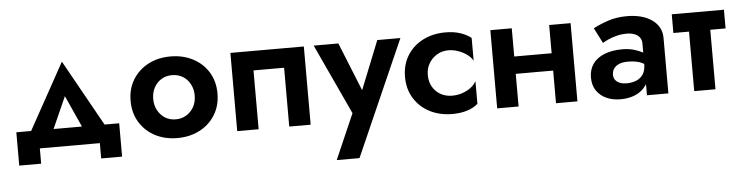

<svg xmlns="http://www.w3.org/2000/svg" viewBox="-45 -700 4328 1125"><g transform="rotate(-5 2119.0 -137.5)"><path d="M169 0V90H40V-106H127L342 -495L559 -106H645V90H522V0ZM259 -106H426L342 -292Z M723 -230Q723 -302 756.5 -356Q790 -410 847.5 -440Q905 -470 978 -470Q1051 -470 1109 -440Q1167 -410 1200.5 -356Q1234 -302 1234 -230Q1234 -159 1200.5 -104.5Q1167 -50 1109 -20Q1051 10 978 10Q905 10 847.5 -20Q790 -50 756.5 -104.5Q723 -159 723 -230ZM856 -230Q856 -192 872.5 -162.5Q889 -133 916 -116.5Q943 -100 978 -100Q1012 -100 1039.5 -116.5Q1067 -133 1083.5 -162Q1100 -191 1100 -230Q1100 -268 1083.5 -298Q1067 -328 1039.5 -344Q1012 -360 978 -360Q943 -360 916 -344Q889 -328 872.5 -298.5Q856 -269 856 -230Z M1762 0H1636V-346H1456V0H1330V-460H1762Z M2030 220H1896L2012 -46L1820 -460H1965L2080 -175L2194 -460H2330Z M2471 -230Q2471 -190 2488.5 -160Q2506 -130 2536 -113.5Q2566 -97 2603 -97Q2633 -97 2661 -106Q2689 -115 2711.5 -131.5Q2734 -148 2746 -170V-37Q2722 -15 2683.5 -2.5Q2645 10 2595 10Q2521 10 2462.5 -20Q2404 -50 2370.5 -104.5Q2337 -159 2337 -230Q2337 -302 2370.5 -356Q2404 -410 2462.5 -440Q2521 -470 2595 -470Q2645 -470 2683.5 -457Q2722 -444 2746 -424V-290Q2734 -312 2710.5 -328.5Q2687 -345 2659 -354.5Q2631 -364 2603 -364Q2566 -364 2536 -346Q2506 -328 2488.5 -298Q2471 -268 2471 -230Z M3331 -460V0H3205V-192H2985V0H2859V-460H2985V-294H3205V-460Z M3464 -418Q3499 -437 3550 -454.5Q3601 -472 3663 -472Q3707 -472 3744 -462.5Q3781 -453 3808.5 -434Q3836 -415 3851 -388Q3866 -361 3866 -327V0H3740V-65Q3737 -60 3733 -55Q3710 -23 3671.5 -6.5Q3633 10 3585 10Q3538 10 3501.5 -6.5Q3465 -23 3443.5 -54.5Q3422 -86 3422 -132Q3422 -179 3446 -212.5Q3470 -246 3514.5 -263.5Q3559 -281 3619 -281Q3656 -281 3688 -272Q3718 -263 3740 -251V-305Q3740 -326 3729 -340.5Q3718 -355 3698.5 -362.5Q3679 -370 3654 -370Q3621 -370 3592.5 -362.5Q3564 -355 3542.5 -345Q3521 -335 3510 -328ZM3552 -137Q3552 -118 3562 -105.5Q3572 -93 3589 -86.5Q3606 -80 3627 -80Q3658 -80 3683.5 -90Q3709 -100 3724.5 -122.5Q3740 -145 3740 -184V-185Q3728 -191 3716 -196Q3686 -206 3645 -206Q3615 -206 3594.5 -197.5Q3574 -189 3563 -173.5Q3552 -158 3552 -137Z M4233 -460V-350H4143V0H4018V-350H3926V-460Z"/></g></svg>

Font: Venryn Sans SemiBold
Style: Regular
Weight: 600
Designer: Owen Earl, indestructible type* (font) & Cristiano Sobral (main changes)
Version: Version 3.60;October 28, 2020;FontCreator 13.0.0.2681 64-bit